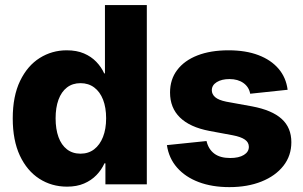

<svg xmlns="http://www.w3.org/2000/svg" viewBox="-20 -748 1230 779"><path d="M252 9.3Q189.5 9.3 139.4 -22.9Q89.4 -55.2 60.5 -116.9Q31.7 -178.7 31.7 -267.6Q31.7 -357.9 61.5 -419.7Q91.3 -481.4 141.1 -512.7Q190.9 -543.9 250.5 -543.9Q291 -543.9 320.6 -531.2Q350.1 -518.6 370.6 -497.3Q391.1 -476.1 402.8 -450.2H405.8V-727.5H575.7V0H407.7V-85.4H403.8Q392.1 -59.1 371.3 -37.6Q350.6 -16.1 321 -3.4Q291.5 9.3 252 9.3ZM306.6 -124.5Q338.9 -124.5 362.1 -142.3Q385.3 -160.2 397.9 -192.4Q410.6 -224.6 410.6 -268.1Q410.6 -311.5 398.2 -343.5Q385.7 -375.5 362.3 -393.1Q338.9 -410.6 306.6 -410.6Q274.4 -410.6 251.7 -393.1Q229 -375.5 217.3 -343.5Q205.6 -311.5 205.6 -268.1Q205.6 -224.1 217.3 -191.9Q229 -159.7 251.7 -142.1Q274.4 -124.5 306.6 -124.5Z M910.6 11.2Q840.3 11.2 786.1 -9.3Q731.9 -29.8 698.5 -67.9Q665 -106 657.2 -159.2L817.9 -175.8Q825.7 -142.6 849.4 -124.8Q873 -106.9 914.1 -106.9Q949.2 -106.9 969.5 -119.4Q989.7 -131.8 989.7 -152.3Q989.7 -170.4 973.6 -181.6Q957.5 -192.9 924.3 -199.2L829.6 -216.8Q750.5 -231.9 710.2 -271.2Q669.9 -310.5 669.9 -372.6Q669.9 -425.8 699 -464.1Q728 -502.4 781.2 -523.2Q834.5 -543.9 907.2 -543.9Q977.1 -543.9 1028.3 -524.4Q1079.6 -504.9 1110.1 -469.2Q1140.6 -433.6 1147 -383.8L995.1 -367.7Q990.2 -395 967.8 -411.1Q945.3 -427.2 911.1 -427.2Q879.4 -427.2 859.4 -414.8Q839.4 -402.3 839.4 -381.8Q839.4 -365.7 853 -353.8Q866.7 -341.8 898.4 -335.4L1002.9 -316.4Q1083.5 -301.3 1122.8 -265.6Q1162.1 -230 1162.1 -170.9Q1162.1 -116.2 1129.9 -75.2Q1097.7 -34.2 1041 -11.5Q984.4 11.2 910.6 11.2Z"/></svg>

Font: Inter 20pt ExtraBold
Style: Regular
Weight: 800
Version: Version 4.001;git-66647c0bb